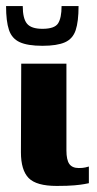

<svg xmlns="http://www.w3.org/2000/svg" viewBox="-30 -609 321 633"><path d="M157 4Q90 4 64.5 -22Q39 -48 39 -107L40 -399H189V-113Q189 -82 198.5 -68.5Q208 -55 230 -55Q243 -55 251.5 -57Q260 -59 263 -60V-5Q258 -4 247.5 -2Q237 0 215.5 2Q194 4 157 4ZM110 -458Q61 -458 35 -470Q9 -482 -0.5 -510.5Q-10 -539 -10 -589H45Q45 -548 59 -531Q73 -514 110 -514Q150 -514 161.5 -532Q173 -550 173 -589H229Q229 -538 219.5 -509.5Q210 -481 184 -469.5Q158 -458 110 -458Z"/></svg>

Font: Genos
Style: Bold
Weight: 700
Designer: Robert E. Leuschke
Foundry: Robert E. Leuschke
Version: Version 1.010